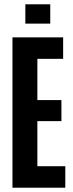

<svg xmlns="http://www.w3.org/2000/svg" viewBox="-20 -874 340 894"><path d="M38 0V-700H274V-600H154V-408H266V-310H154V-100H284V0ZM98 -764V-854H214V-764Z"/></svg>

Font: Tektur Condensed Medium
Style: Regular
Weight: 500
Width: 3
Designer: Adam Jagosz
Foundry: Adam Jagosz
Version: Version 1.005;gftools[0.9.30]